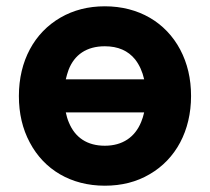

<svg xmlns="http://www.w3.org/2000/svg" viewBox="-20 -575 667 610"><path d="M313 15C366.5 15 414 3 455.5 -21.5C538.5 -69.5 587 -159.5 587 -270C587 -325 575.5 -374 552.5 -417.5C506.5 -504 420.5 -555 313 -555C260.5 -555 213.5 -543 172 -519C89 -471 40 -381.5 40 -270C40 -214.5 51.5 -165.5 74.5 -122.5C120 -36 205.5 15 313 15ZM189 -323C191.5 -333.5 194.5 -344 198 -353.5C216.5 -401 255 -428 313 -428C355 -428 387 -414 409.5 -386C423 -368.5 432.5 -347.5 438 -323ZM313 -112C257 -112 218.5 -138 199 -185.5C194.5 -195.5 191.5 -206.5 189 -218H438C435.5 -207 432.5 -197 428.5 -187.5C409 -139.5 369.5 -112 313 -112Z"/></svg>

Font: Vela Sans ExtBd
Style: Regular
Weight: 800
Designer: Principal design: Mikhail Sharanda - project Manrope.
Design modification: Ravid Balaliev
Foundry: Mikhail Sharanda
Version: Version 1.001